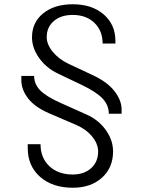

<svg xmlns="http://www.w3.org/2000/svg" viewBox="-20 -730 670 900"><path d="M521 -538V-526H461Q461 -586 422.5 -623Q384 -660 321 -660Q266 -660 232.5 -631.5Q199 -603 199 -556Q199 -522 227 -487.5Q255 -453 301 -431L412 -379Q482 -347 516 -303.5Q550 -260 550 -217V-197H490Q490 -237 461 -268Q432 -299 363 -332L252 -385Q197 -411 163.5 -458Q130 -505 130 -555Q130 -625 182.5 -667.5Q235 -710 321 -710Q411 -710 466 -662.5Q521 -615 521 -538ZM263 -248 386 -193Q442 -168 476 -120.5Q510 -73 510 -20Q510 56 458 103Q406 150 321 150Q226 150 168 99Q110 48 110 -36V-54H170Q170 10 211.5 49Q253 88 321 88Q374 88 407 58.5Q440 29 440 -20Q440 -56 411.5 -90.5Q383 -125 336 -145L210 -199Q143 -228 111.5 -269Q80 -310 80 -354V-374H140Q140 -336 168 -307Q196 -278 263 -248Z"/></svg>

Font: Goli Light
Style: Regular
Weight: 300
Designer: jaikishan Patel
Foundry: MagicType
Version: Version 1.000